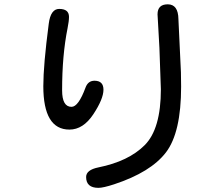

<svg xmlns="http://www.w3.org/2000/svg" viewBox="-20 -820 1040 898"><path d="M421.9 -442.4Q463.9 -442.4 463.9 -400.4Q463.9 -357.4 416.5 -285.6Q369.1 -213.9 304.7 -213.9Q182.6 -213.9 182.6 -417Q182.6 -515.6 208 -709Q216.8 -778.3 256.8 -778.3Q302.7 -778.3 302.7 -741.2Q302.7 -721.7 295.9 -687.5Q270.5 -561.5 270.5 -397.5Q270.5 -320.3 314.5 -320.3Q346.7 -320.3 379.9 -410.2Q391.6 -442.4 421.9 -442.4ZM764.6 -799.8Q813.5 -799.8 814.5 -730.5L826.2 -482.4L827.1 -415Q827.1 -200.2 756.3 -107.4Q685.5 -14.6 513.7 42Q462.9 58.6 440.4 58.6Q382.8 58.6 382.8 7.8Q382.8 -25.4 440.4 -37.1Q581.1 -65.4 656.7 -141.1Q732.4 -216.8 732.4 -402.3L725.6 -596.7L716.8 -752.9Q716.8 -799.8 764.6 -799.8Z"/></svg>

Font: MotoyaLMaru
Style: W3 mono
Weight: 400
Version: Version 1.01